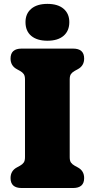

<svg xmlns="http://www.w3.org/2000/svg" viewBox="-20 -944 476 964"><path d="M330 -155Q330 -137 336.2 -128Q342.5 -119 355 -112L370.5 -103.5Q402.5 -86.5 402.5 -50Q402.5 0 347 0H88.5Q33 0 33 -50Q33 -86.5 65 -103.5L80.5 -112Q93 -119 99.2 -128Q105.5 -137 105.5 -155V-545Q105.5 -563 99.2 -572Q93 -581 80.5 -588L65 -596.5Q33 -613.5 33 -650Q33 -700 88.5 -700H347Q402.5 -700 402.5 -650Q402.5 -613.5 370.5 -596.5L355 -588Q342.5 -581 336.2 -572Q330 -563 330 -545ZM218 -739.5Q166 -739.5 137 -763.8Q108 -788 108 -833Q108 -875.5 137 -900Q166 -924.5 218 -924.5Q270.5 -924.5 299.2 -900Q328 -875.5 328 -833Q328 -789 299.2 -764.2Q270.5 -739.5 218 -739.5Z"/></svg>

Font: Fraunces 72pt S100 Black
Style: Regular
Weight: 900
Version: Version 1.000; ttfautohint (v1.8.3)